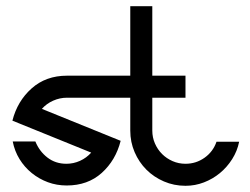

<svg xmlns="http://www.w3.org/2000/svg" viewBox="-20 -599 806 619"><path d="M578 0Q541 0 508.5 -14Q476 -28 452 -52Q428 -76 414 -108.5Q400 -141 400 -178V-284H196Q173 -284 151.5 -274.5Q130 -265 115 -248L369 -145Q353 -82 308 -41.5Q263 -1 195 -1Q163 -1 134.5 -11.5Q106 -22 82.5 -41Q59 -60 43 -86Q27 -112 21 -143H94Q107 -111 133 -91Q159 -71 194 -71Q217 -71 238 -80.5Q259 -90 274 -107L20 -210Q36 -273 82 -314Q128 -355 196 -355H400V-579H471V-355H578V-284H471V-178Q471 -156 479.5 -136.5Q488 -117 502.5 -102.5Q517 -88 536.5 -79.5Q556 -71 578 -71Q612 -71 639.5 -90.5Q667 -110 678 -142H751Q745 -112 728.5 -86Q712 -60 689 -41Q666 -22 637.5 -11Q609 0 578 0Z"/></svg>

Font: Googee
Style: Regular
Weight: 400
Designer: Peter Wiegel
Foundry: CATFonts Peter Wiegel
Version: 1.000